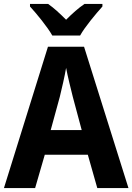

<svg xmlns="http://www.w3.org/2000/svg" viewBox="-20 -953 671 973"><path d="M245 -773H386C411 -818 466 -883 499 -920V-933H408C376 -911 348 -886 315 -853C283 -885 254 -912 224 -933H132V-920C166 -883 221 -816 245 -773ZM473 0H631L406 -716H223L0 0H158L207 -169H425ZM349 -462 394 -294H237L283 -462C293 -503 308 -567 315 -609C322 -570 340 -498 349 -462Z"/></svg>

Font: Noto Sans Thai Looped SemiCondensed
Style: Bold
Weight: 700
Width: 4
Designer: Sasikarn Vongin, Ben Mitchell
Foundry: The Fontpad Ltd
Version: Version 1.001